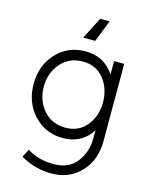

<svg xmlns="http://www.w3.org/2000/svg" viewBox="-134 -799 863 1096"><g transform="rotate(15 297.5 -250.5)"><path d="M287 -452Q365 -452 411 -396Q458 -338 458 -256Q458 -175 411 -117Q365 -61 287 -61Q207 -61 158 -117Q108 -175 108 -256Q108 -337 158 -395Q208 -452 287 -452ZM287 -512Q183 -512 115 -438Q48 -365 48 -256Q48 -148 115 -75Q184 0 287 0Q387 0 445 -73Q448 -78 451.5 -82.5Q455 -87 458 -91V-46Q458 37 411 98Q365 157 277 157Q184 157 119 114L94 162Q180 212 277 212Q384 212 451 140Q518 69 518 -46V-500H458V-421Q455 -426 451.5 -430.5Q448 -435 445 -439Q387 -512 287 -512ZM375 -713H319L253 -584H324Z"/></g></svg>

Font: Unageo Variable
Style: Regular
Weight: 300
Designer: Richard Sepsi
Foundry: Richard Sepsi
Version: Version 2.200